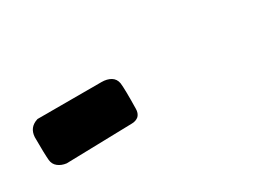

<svg xmlns="http://www.w3.org/2000/svg" viewBox="-21 -526 543 400"><g transform="rotate(-30 250.0 -326.0)"><path d="M65.4 -270.5Q53.7 -272 45.7 -278.3Q37.6 -284.7 36.6 -295.4Q35.2 -310.1 35.2 -350.6V-351.1Q36.6 -373.5 57.6 -380.4L59.1 -380.9H60.5H212.9Q226.1 -380.9 235.1 -375.5Q244.1 -370.1 246.1 -358.9Q248 -344.2 247.1 -296.9Q247.1 -286.6 241.2 -280.3Q237.8 -277.3 233.6 -275.9Q229.5 -274.4 224.6 -274.4L66.4 -270.5H65.9Z"/></g></svg>

Font: NaikaiFont
Style: Bold
Weight: 700
Version: Version 1.89